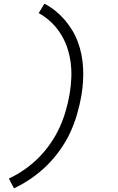

<svg xmlns="http://www.w3.org/2000/svg" viewBox="-20 -861 640 1042"><path d="M56 161 28 108Q73 87 114.5 58Q156 29 191 -6.5Q226 -42 254.5 -83.5Q283 -125 303 -168.5Q323 -212 336.5 -258.5Q350 -305 358 -352Q365 -394 367 -438Q369 -482 363 -525Q357 -568 343.5 -606.5Q330 -645 307.5 -680Q285 -715 255.5 -742.5Q226 -770 190 -790L221 -841Q252 -825 279.5 -803Q307 -781 330 -754.5Q353 -728 371.5 -697.5Q390 -667 402.5 -633.5Q415 -600 422 -564.5Q429 -529 431 -492Q433 -455 430.5 -417.5Q428 -380 422 -343Q413 -292 398 -240.5Q383 -189 361 -141.5Q339 -94 306.5 -48Q274 -2 235 36.5Q196 75 150.5 106.5Q105 138 56 161Z"/></svg>

Font: Iosevka Curly Slab LtExObl
Style: Regular
Weight: 300
Width: 7
Italic angle: -9°
Monospace: yes
Designer: Belleve Invis
Foundry: Belleve Invis
Version: Version 11.1.0; ttfautohint (v1.8.3)